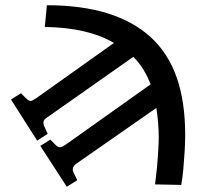

<svg xmlns="http://www.w3.org/2000/svg" viewBox="-20 -540 790 733"><path d="M235 173 134 17 172 -7 189 10Q200 22 208.5 22Q217 22 234 10L555 -218Q544 -247 528 -273.5Q512 -300 489 -323L166 -96Q151 -87 147.5 -79.5Q144 -72 148 -60L162 -29L122 -3L22 -160L60 -184L77 -167Q90 -154 97 -154.5Q104 -155 121 -167L415 -376Q366 -405 300 -420.5Q234 -436 151 -437L159 -520Q292 -520 391 -489Q490 -458 556 -397.5Q622 -337 654.5 -244.5Q687 -152 687 -25Q687 3 685 37Q683 71 680 104Q677 137 672 166L572 164Q575 142 578.5 107Q582 72 584 37.5Q586 3 586 -15Q586 -45 583.5 -73Q581 -101 577 -128L277 81Q263 90 259.5 98.5Q256 107 260 117L275 148Z"/></svg>

Font: Literata Medium
Style: Italic
Weight: 500
Italic angle: -2°
Designer: Latin by Veronika Burian and Jose Scaglione. Greek by Irene Vlachou. Cyrillic by Vera Evstafieva
Foundry: TypeTogether
Version: Version 3.103;gftools[0.9.29]